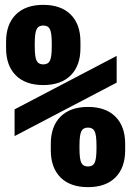

<svg xmlns="http://www.w3.org/2000/svg" viewBox="-20 -760 540 790"><path d="M158 -410Q85 -410 45 -450Q5 -490 5 -562V-588Q5 -660 45 -700Q85 -740 158 -740Q231 -740 271 -700Q311 -660 311 -588V-562Q311 -490 271 -450Q231 -410 158 -410ZM158 -495Q178 -495 185.5 -510.5Q193 -526 193 -569V-581Q193 -624 185.5 -639.5Q178 -655 158 -655Q138 -655 130.5 -639.5Q123 -624 123 -581V-569Q123 -526 130.5 -510.5Q138 -495 158 -495ZM342 10Q269 10 229 -30Q189 -70 189 -142V-168Q189 -240 229 -280Q269 -320 342 -320Q415 -320 455 -280Q495 -240 495 -168V-142Q495 -70 455 -30Q415 10 342 10ZM342 -75Q362 -75 369.5 -90.5Q377 -106 377 -149V-161Q377 -204 369.5 -219.5Q362 -235 342 -235Q322 -235 314.5 -219.5Q307 -204 307 -161V-149Q307 -106 314.5 -90.5Q322 -75 342 -75ZM40 -200V-310L460 -530V-420Z"/></svg>

Font: M PLUS Code Latin
Style: Bold
Weight: 700
Designer: Coji Morishita
Foundry: UNDERFOREST DESIGN
Version: Version 1.002; ttfautohint (v1.8.3)